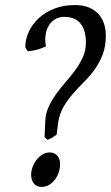

<svg xmlns="http://www.w3.org/2000/svg" viewBox="-20 -718 437 753"><path d="M215.8 -74.2Q215.8 -59.1 210.7 -43.2Q205.6 -27.3 196 -14.4Q186.5 -1.5 173.1 6.8Q159.7 15.1 143.1 15.1Q124.5 15.1 113.3 2Q102.1 -11.2 102.1 -33.2Q102.1 -47.4 107.7 -62.7Q113.3 -78.1 123 -90.8Q132.8 -103.5 146 -111.8Q159.2 -120.1 174.8 -120.1Q193.8 -120.1 204.8 -107.4Q215.8 -94.7 215.8 -74.2ZM395 -579.1Q395 -536.1 382.6 -503.9Q370.1 -471.7 351.1 -445.3Q332 -418.9 309.3 -396.5Q286.6 -374 265.9 -350.1Q245.1 -326.2 229.2 -299.1Q213.4 -272 208 -236.8L202.1 -189.9Q192.9 -183.1 185.5 -178.5Q178.2 -173.8 166 -169.9L154.8 -180.2L157.2 -236.8Q157.7 -269.5 169.9 -296.9Q182.1 -324.2 200 -349.1Q217.8 -374 238.3 -397.2Q258.8 -420.4 276.1 -444.3Q293.5 -468.3 305.2 -494.4Q316.9 -520.5 316.9 -550.8Q316.9 -599.6 295.7 -625.7Q274.4 -651.9 231.9 -651.9Q211.9 -651.9 196.3 -642.6Q180.7 -633.3 171.1 -617.4Q161.6 -601.6 158.7 -580.6Q155.8 -559.6 160.2 -536.1Q149.4 -531.2 140.9 -528.1Q132.3 -524.9 124.3 -522.7Q116.2 -520.5 107.9 -519.3Q99.6 -518.1 88.9 -517.1L79.1 -532.2Q79.1 -563.5 92.8 -593.3Q106.4 -623 131.8 -646.5Q157.2 -669.9 193.1 -684.1Q229 -698.2 273.9 -698.2Q305.2 -698.2 327.9 -689Q350.6 -679.7 365.5 -663.6Q380.4 -647.5 387.7 -625.7Q395 -604 395 -579.1Z"/></svg>

Font: Gentium Plus Afr
Style: Italic
Weight: 400
Italic angle: -8°
Designer: J. Victor Gaultney, Annie Olsen, Iska Routamaa, Becca Hirsbrunner
Foundry: SIL International
Version: Version 5.000